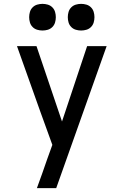

<svg xmlns="http://www.w3.org/2000/svg" viewBox="-20 -759 640 994"><path d="M171 215Q185 177 198.5 139Q212 101 225 63L251 -9L188 -183L68 -520H169L301 -130L431 -520H532L271 215ZM400 -601Q386 -601 372.5 -605Q359 -609 349 -619Q339 -629 335 -642.5Q331 -656 331 -670Q331 -684 335 -697.5Q339 -711 349 -721Q359 -731 372.5 -735Q386 -739 400 -739Q414 -739 427.5 -735Q441 -731 451 -721Q461 -711 465 -697.5Q469 -684 469 -670Q469 -656 465 -642.5Q461 -629 451 -619Q441 -609 427.5 -605Q414 -601 400 -601ZM200 -601Q186 -601 172.5 -605Q159 -609 149 -619Q139 -629 135 -642.5Q131 -656 131 -670Q131 -684 135 -697.5Q139 -711 149 -721Q159 -731 172.5 -735Q186 -739 200 -739Q214 -739 227.5 -735Q241 -731 251 -721Q261 -711 265 -697.5Q269 -684 269 -670Q269 -656 265 -642.5Q261 -629 251 -619Q241 -609 227.5 -605Q214 -601 200 -601Z"/></svg>

Font: Iosevka Custom Medium Extended
Style: Regular
Weight: 500
Width: 7
Monospace: yes
Designer: Belleve Invis
Foundry: Belleve Invis
Version: Version 11.2.4; ttfautohint (v1.8.4)